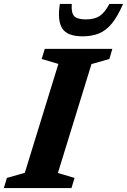

<svg xmlns="http://www.w3.org/2000/svg" viewBox="-44 -955 646 975"><path d="M252.5 -630.5 167.5 -655.5 183.5 -707H526.5L511.5 -655.5L420.5 -629.5L250 -76.5L334.5 -51.5L319 0H-24.5L-9 -51.5L82 -77.5ZM392 -856.5Q435 -856.5 461.2 -873.2Q487.5 -890 511.5 -935H581Q553.5 -872 524.5 -836.2Q495.5 -800.5 459.5 -785.5Q423.5 -770.5 375.5 -770.5Q298.5 -770.5 272.5 -810Q246.5 -849.5 260 -935H320.5Q317 -890 332.8 -873.2Q348.5 -856.5 392 -856.5Z"/></svg>

Font: Newsreader 6pt SemiBold
Style: Italic
Weight: 600
Italic angle: -17°
Designer: Hugues Gentile
Foundry: Production Type
Version: Version 1.003; ttfautohint (v1.8.3)